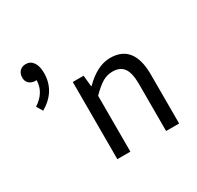

<svg xmlns="http://www.w3.org/2000/svg" viewBox="-150 -873 1075 1047"><g transform="rotate(-30 387.5 -349.5)"><path d="M304 0V-486H372L379 -416H382Q464 -498 545 -498Q693 -498 693 -308V0H611V-297Q611 -365 589 -396Q567 -427 519 -427Q484 -427 455 -409.5Q426 -392 386 -352V0ZM86 -431 63 -469Q138 -518 138 -594Q135 -593 130 -593Q108 -593 92.5 -606.5Q77 -620 77 -643Q77 -669 91.5 -684Q106 -699 130 -699Q159 -699 176 -675Q193 -651 193 -608Q193 -493 86 -431Z"/></g></svg>

Font: Toshiba Sans
Style: Regular
Weight: 400
Designer: Paul D. Hunt
Foundry: Toshiba Corporation
Version: Version 2.020;PS 2.0;hotconv 1.0.86;makeotf.lib2.5.63406